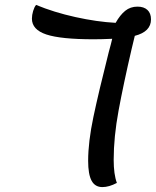

<svg xmlns="http://www.w3.org/2000/svg" viewBox="-20 -737 635 782"><path d="M529 -591 516 -537Q483 -395 463 -287Q443 -179 443 -86Q443 -27 456 8Q424 25 397 25Q367 25 353 -1Q339 -27 339 -82Q339 -159 360.5 -261Q382 -363 423 -525Q433 -561 437 -579Q393 -577 362 -577Q228 -577 169 -596.5Q110 -616 110 -661Q110 -676 115 -692.5Q120 -709 127 -717Q199 -687 287 -667.5Q375 -648 451 -644Q469 -676 490 -693Q511 -710 540 -710Q566 -710 580.5 -696.5Q595 -683 595 -658Q595 -608 529 -591Z"/></svg>

Font: Lemonada Light
Style: Regular
Weight: 300
Designer: Mohamed Gaber (Arabic) Eduardo Tunni (Latin)
Foundry: Kief Type Foundry
Version: Version 3.006